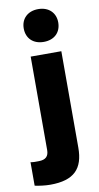

<svg xmlns="http://www.w3.org/2000/svg" viewBox="-139 -744 502 975"><g transform="rotate(-10 112.0 -256.5)"><path d="M39 188C162 188 211 135 211 27V-470H53V12C53 43 38 60 1 60C-14 60 -25 61 -41 58V179C-18 184 12 188 39 188ZM132 -532C187 -532 221 -566 221 -617C221 -666 187 -701 132 -701C77 -701 43 -666 43 -617C43 -566 77 -532 132 -532Z"/></g></svg>

Font: Gantari ExtraBold
Style: Regular
Weight: 800
Designer: Anugrah Pasau
Foundry: Lafontype
Version: Version 1.000